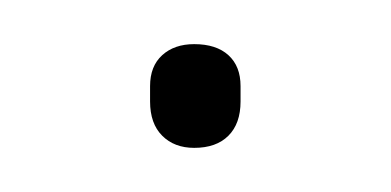

<svg xmlns="http://www.w3.org/2000/svg" viewBox="-20 -60 177 87"><path d="M68 7Q59 7 53.5 1.5Q48 -4 48 -14V-21Q48 -30 53.5 -35Q59 -40 68 -40Q78 -40 83.5 -35Q89 -30 89 -21V-14Q89 -4 83.5 1.5Q78 7 68 7Z"/></svg>

Font: Sofia Sans Extra Condensed Thin
Style: Regular
Weight: 250
Version: Version 4.100